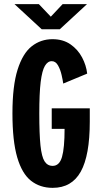

<svg xmlns="http://www.w3.org/2000/svg" viewBox="-20 -895 490 926"><path d="M234 11Q173 11 129.5 -23.2Q86 -57.5 63 -136.2Q40 -215 40 -348Q40 -480.5 64.8 -559Q89.5 -637.5 133 -671.8Q176.5 -706 233 -706Q284 -706 319.8 -681.2Q355.5 -656.5 375.8 -618.2Q396 -580 400.5 -540L285 -492Q283 -507 277.2 -532.8Q271.5 -558.5 260 -579.2Q248.5 -600 229.5 -600Q210 -600 196.5 -577.2Q183 -554.5 176.2 -499.8Q169.5 -445 169.5 -348Q169.5 -248.5 175.2 -193.5Q181 -138.5 195 -116.8Q209 -95 234 -95Q266.5 -95 279 -138Q291.5 -181 291.5 -273.5H229.5V-372.5H413V-308Q413 -145.5 369.5 -67.2Q326 11 234 11ZM50 -875H167.5L225 -814.5L282 -875H399.5L268.5 -754H181Z"/></svg>

Font: Trispace Condensed SemiBold
Style: Regular
Weight: 600
Width: 3
Designer: Tyler Finck
Foundry: Etcetera Type Company
Version: Version 1.210; ttfautohint (v1.8.3)